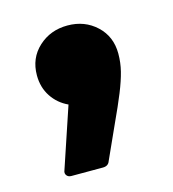

<svg xmlns="http://www.w3.org/2000/svg" viewBox="-66 -247 429 476"><g transform="rotate(-15 148.0 -8.5)"><path d="M61 173Q53 173 49 167.5Q45 162 48 155L100 0Q74 -12 58.5 -35.5Q43 -59 43 -90Q43 -134 73.5 -162Q104 -190 148 -190Q192 -190 222 -162Q252 -134 252 -90Q252 -67 246.5 -45Q241 -23 229.5 5.5Q218 34 198 77L160 161Q156 173 142 173Z"/></g></svg>

Font: LINE Seed Sans ExtraBold
Style: Regular
Weight: 800
Designer: LINE VX Design & Dalton Maag Ltd & Sandoll Inc
Foundry: Dalton Maag Ltd
Version: Version 1.003